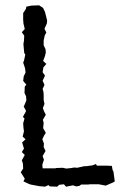

<svg xmlns="http://www.w3.org/2000/svg" viewBox="-20 -696 455 721"><path d="M140 -64H188L191 -65L215 -66L229 -63L248 -65L258 -67L270 -66L297 -72H305L327 -75L340 -80L344 -74H379L400 -73L403 -57L406 -52L411 -15L405 -11L377 1L351 -4H317L311 -3H285L278 2L266 4L254 0L228 5L220 -4L202 -2L195 5L167 4L162 -1L149 5L127 3L95 -3L87 -6L68 -15L73 -25L58 -49L67 -63L66 -82L62 -94L73 -114L62 -125L70 -138L63 -161L76 -173L65 -183L70 -203L68 -217L67 -233L72 -251L66 -257L78 -279L69 -296L72 -302L79 -319L78 -334L72 -347L73 -371L79 -378L67 -392L69 -409L76 -424L74 -440L67 -461L70 -468L75 -491L71 -497L69 -518L68 -531L70 -543L71 -562L62 -575L73 -587L68 -608L67 -623V-647L77 -662L79 -671L98 -675L127 -676L142 -666L149 -651L157 -619L156 -608L147 -588L154 -574L148 -563L144 -544V-526L151 -511L152 -499L149 -486L142 -467L154 -456L143 -443L140 -425L149 -412L140 -393L147 -377L140 -362L143 -352L144 -341V-320L147 -306L141 -290L145 -279L152 -265L141 -246L144 -235L142 -215L152 -197L145 -186L139 -173L145 -157L144 -144L151 -129L140 -110L145 -96L139 -78Z"/></svg>

Font: Winky Rough Light
Style: Regular
Weight: 300
Designer: Simon Atzbach
Foundry: typofactur
Version: Version 1.206; ttfautohint (v1.8.4.7-5d5b)